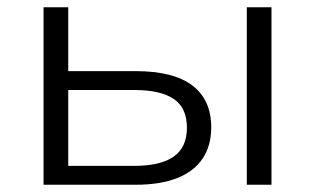

<svg xmlns="http://www.w3.org/2000/svg" viewBox="-20 -509 868 529"><path d="M100 0V-489H168V-313H354Q458 -313 510 -273.5Q562 -234 562 -158Q562 -108 538.5 -72.5Q515 -37 468.5 -18.5Q422 0 354 0ZM168 -52H350Q422 -52 458.5 -77.5Q495 -103 495 -157Q495 -212 458.5 -236.5Q422 -261 350 -261H168ZM660 0V-489H728V0Z"/></svg>

Font: Nunito Sans 10pt SemiExpanded Light
Style: Regular
Weight: 300
Width: 6
Designer: Vernon Adams
Foundry: Vernon Adams
Version: Version 3.101;gftools[0.9.27]